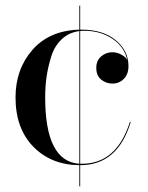

<svg xmlns="http://www.w3.org/2000/svg" viewBox="-20 -575 523 680"><path d="M431 -360Q422 -408 379 -437Q336 -466 279 -466Q269 -466 264 -465V5H270Q393 5 440 -143H443Q397 10 264 10V85H261V10Q161 9 98 -55.5Q35 -120 35 -230Q35 -330 95 -398.5Q155 -467 261 -470V-555H264V-470H269Q344 -470 389.5 -433Q435 -396 435 -341Q435 -312 418.5 -295.5Q402 -279 378 -279Q356 -279 338.5 -293Q321 -307 321 -335Q321 -360 338 -375Q355 -390 378 -390Q396 -390 412.5 -380Q429 -370 431 -360ZM140 -230Q140 -3 261 5V-465Q224 -460 198.5 -436Q173 -412 161.5 -375Q150 -338 145 -303.5Q140 -269 140 -230Z"/></svg>

Font: Bodoni* 72
Style: Regular
Weight: 400
Version: Version 1.003